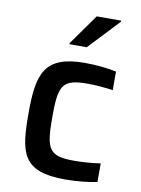

<svg xmlns="http://www.w3.org/2000/svg" viewBox="-84 -789 629 854"><g transform="rotate(10 230.5 -361.5)"><path d="M185 -593V-588H263L393 -726V-731H283ZM271 8C320 8 379 2 414 -6V-90C376 -84 331 -81 297 -81C182 -81 166 -107 166 -255C166 -399 180 -429 295 -429C331 -429 379 -425 410 -420V-504C375 -512 316 -518 268 -518C84 -518 59 -433 59 -256C59 -76 74 8 271 8Z"/></g></svg>

Font: Saira UNSAM Medium
Style: Regular
Weight: 500
Designer: Hector Gatti with collaboration of the Omnibus-Type team
Foundry: Omnibus-Type
Version: Version 0.072;PS 000.072;hotconv 1.0.88;makeotf.lib2.5.64775